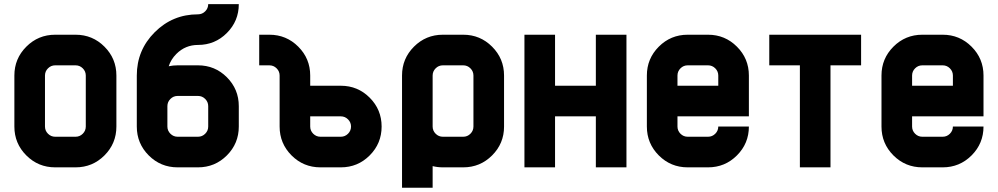

<svg xmlns="http://www.w3.org/2000/svg" viewBox="-20 -801 4776 919"><path d="M341.8 -488.3H244.1Q224.1 -488.3 209.7 -473.9Q195.3 -459.5 195.3 -439.5V-195.3Q195.3 -175.3 209.7 -160.9Q224.1 -146.5 244.1 -146.5H341.8Q361.8 -146.5 376.2 -160.9Q390.6 -175.3 390.6 -195.3V-439.5Q390.6 -459.5 376.2 -473.9Q361.8 -488.3 341.8 -488.3ZM244.1 -634.8H341.8Q422.9 -634.8 480 -577.6Q537.1 -520.5 537.1 -439.5V-195.3Q537.1 -114.3 480 -57.1Q422.9 0 341.8 0H244.1Q163.1 0 106 -57.1Q48.8 -114.3 48.8 -195.3V-439.5Q48.8 -520.5 106 -577.6Q163.1 -634.8 244.1 -634.8Z M927.7 -341.8H830.1Q810.1 -341.8 795.7 -327.4Q781.2 -313 781.2 -293V-195.3Q781.2 -175.3 795.7 -160.9Q810.1 -146.5 830.1 -146.5H927.7Q947.8 -146.5 962.2 -160.9Q976.6 -175.3 976.6 -195.3V-293Q976.6 -313 962.2 -327.4Q947.8 -341.8 927.7 -341.8ZM787.6 -483.9Q808.1 -488.3 830.1 -488.3H927.7Q1008.8 -488.3 1065.9 -431.2Q1123 -374 1123 -293V-195.3Q1123 -114.3 1065.9 -57.1Q1008.8 0 927.7 0H830.1Q749 0 691.9 -57.1Q634.8 -114.3 634.8 -195.3V-439.5Q634.8 -561 720.5 -646.7Q806.2 -732.4 927.7 -732.4Q947.8 -732.4 962.2 -746.8Q976.6 -761.2 976.6 -781.2H1123Q1123 -700.2 1065.9 -643.1Q1008.8 -585.9 927.7 -585.9Q867.2 -585.9 824.2 -543Q797.9 -516.6 787.6 -483.9Z M1611.3 -244.1H1464.8V-195.3Q1464.8 -175.3 1479.2 -160.9Q1493.7 -146.5 1513.7 -146.5H1611.3Q1631.3 -146.5 1645.8 -160.9Q1660.2 -175.3 1660.2 -195.3Q1660.2 -215.3 1645.8 -229.7Q1631.3 -244.1 1611.3 -244.1ZM1464.8 -390.6H1611.3Q1692.4 -390.6 1749.5 -333.5Q1806.6 -276.4 1806.6 -195.3Q1806.6 -114.3 1749.5 -57.1Q1692.4 0 1611.3 0H1513.7Q1432.6 0 1375.5 -57.1Q1318.4 -114.3 1318.4 -195.3V-439.5Q1318.4 -459.5 1304 -473.9Q1289.6 -488.3 1269.5 -488.3H1220.7V-634.8H1269.5Q1350.6 -634.8 1407.7 -577.6Q1464.8 -520.5 1464.8 -439.5Z M2050.8 -195.3Q2050.8 -175.3 2065.2 -160.9Q2079.6 -146.5 2099.6 -146.5H2197.3Q2217.3 -146.5 2231.7 -160.9Q2246.1 -175.3 2246.1 -195.3V-439.5Q2246.1 -459.5 2231.7 -473.9Q2217.3 -488.3 2197.3 -488.3H2099.6Q2079.6 -488.3 2065.2 -473.9Q2050.8 -459.5 2050.8 -439.5ZM1904.3 97.7V-439.5Q1904.3 -520.5 1961.4 -577.6Q2018.6 -634.8 2099.6 -634.8H2197.3Q2278.3 -634.8 2335.4 -577.6Q2392.6 -520.5 2392.6 -439.5V-194.8Q2392.6 -114.3 2335.4 -57.1Q2278.3 0 2197.3 0H2099.6Q2074.2 0 2050.8 -5.9V97.7Z M2490.2 -634.8H2636.7V-390.6H2832V-634.8H2978.5V0H2832V-244.1H2636.7V0H2490.2Z M3369.1 -488.3H3271.5Q3251.5 -488.3 3237.1 -473.9Q3222.7 -459.5 3222.7 -439.5V-390.6H3418V-439.5Q3418 -459.5 3403.6 -473.9Q3389.2 -488.3 3369.1 -488.3ZM3271.5 -634.8H3369.1Q3450.2 -634.8 3507.3 -577.6Q3564.5 -520.5 3564.5 -439.5V-244.1H3222.7V-195.3Q3222.7 -175.3 3237.1 -160.9Q3251.5 -146.5 3271.5 -146.5H3369.1Q3389.2 -146.5 3403.6 -160.9Q3418 -175.3 3418 -195.3H3564.5Q3564.5 -114.3 3507.3 -57.1Q3450.2 0 3369.1 0H3271.5Q3190.4 0 3133.3 -57.1Q3076.2 -114.3 3076.2 -195.3V-439.5Q3076.2 -520.5 3133.3 -577.6Q3190.4 -634.8 3271.5 -634.8Z M4101.6 -634.8V-488.3H3955.1V0H3808.6V-488.3H3662.1V-634.8Z M4492.2 -488.3H4394.5Q4374.5 -488.3 4360.1 -473.9Q4345.7 -459.5 4345.7 -439.5V-390.6H4541V-439.5Q4541 -459.5 4526.6 -473.9Q4512.2 -488.3 4492.2 -488.3ZM4394.5 -634.8H4492.2Q4573.2 -634.8 4630.4 -577.6Q4687.5 -520.5 4687.5 -439.5V-244.1H4345.7V-195.3Q4345.7 -175.3 4360.1 -160.9Q4374.5 -146.5 4394.5 -146.5H4492.2Q4512.2 -146.5 4526.6 -160.9Q4541 -175.3 4541 -195.3H4687.5Q4687.5 -114.3 4630.4 -57.1Q4573.2 0 4492.2 0H4394.5Q4313.5 0 4256.3 -57.1Q4199.2 -114.3 4199.2 -195.3V-439.5Q4199.2 -520.5 4256.3 -577.6Q4313.5 -634.8 4394.5 -634.8Z"/></svg>

Font: Audex
Style: Regular
Weight: 400
Designer: GGBotNet
Foundry: GGBotNet
Version: 1.00